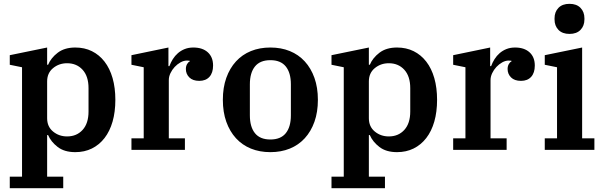

<svg xmlns="http://www.w3.org/2000/svg" viewBox="-20 -782 3151 1002"><path d="M31 140H95V-431L31 -444V-494L226 -534V-444H231Q246 -480 281.5 -507Q317 -534 373 -534Q421 -534 459.5 -515Q498 -496 525.5 -460.5Q553 -425 567.5 -374.5Q582 -324 582 -261Q582 -198 567.5 -147.5Q553 -97 525.5 -61.5Q498 -26 459.5 -7Q421 12 373 12Q316 12 281 -15Q246 -42 231 -77H226V140H310V200H31ZM330 -70Q380 -70 411 -104Q442 -138 442 -200V-322Q442 -384 411 -418Q380 -452 330 -452Q288 -452 257 -426.5Q226 -401 226 -357V-165Q226 -121 257 -95.5Q288 -70 330 -70Z M666 -60H730V-431L666 -444V-494L859 -534V-437H864Q871 -456 882 -473.5Q893 -491 908.5 -504.5Q924 -518 944 -526Q964 -534 989 -534Q1037 -534 1064.5 -509Q1092 -484 1092 -440Q1092 -402 1073 -381Q1054 -360 1020 -360Q986 -360 968 -378Q950 -396 950 -422Q950 -436 956 -447Q962 -458 970 -461V-465Q966 -466 956 -466Q939 -466 922 -456.5Q905 -447 891.5 -432.5Q878 -418 869.5 -400Q861 -382 861 -364V-60H945V0H666Z M1391 -54Q1445 -54 1471.5 -87Q1498 -120 1498 -180V-342Q1498 -402 1471.5 -435Q1445 -468 1391 -468Q1337 -468 1310.5 -435Q1284 -402 1284 -342V-180Q1284 -120 1310.5 -87Q1337 -54 1391 -54ZM1391 12Q1335 12 1289.5 -6.5Q1244 -25 1211.5 -60.5Q1179 -96 1161 -146.5Q1143 -197 1143 -261Q1143 -325 1161 -375.5Q1179 -426 1211.5 -461.5Q1244 -497 1289.5 -515.5Q1335 -534 1391 -534Q1447 -534 1492.5 -515.5Q1538 -497 1570.5 -461.5Q1603 -426 1621 -375.5Q1639 -325 1639 -261Q1639 -197 1621 -146.5Q1603 -96 1570.5 -60.5Q1538 -25 1492.5 -6.5Q1447 12 1391 12Z M1710 140H1774V-431L1710 -444V-494L1905 -534V-444H1910Q1925 -480 1960.5 -507Q1996 -534 2052 -534Q2100 -534 2138.5 -515Q2177 -496 2204.5 -460.5Q2232 -425 2246.5 -374.5Q2261 -324 2261 -261Q2261 -198 2246.5 -147.5Q2232 -97 2204.5 -61.5Q2177 -26 2138.5 -7Q2100 12 2052 12Q1995 12 1960 -15Q1925 -42 1910 -77H1905V140H1989V200H1710ZM2009 -70Q2059 -70 2090 -104Q2121 -138 2121 -200V-322Q2121 -384 2090 -418Q2059 -452 2009 -452Q1967 -452 1936 -426.5Q1905 -401 1905 -357V-165Q1905 -121 1936 -95.5Q1967 -70 2009 -70Z M2345 -60H2409V-431L2345 -444V-494L2538 -534V-437H2543Q2550 -456 2561 -473.5Q2572 -491 2587.5 -504.5Q2603 -518 2623 -526Q2643 -534 2668 -534Q2716 -534 2743.5 -509Q2771 -484 2771 -440Q2771 -402 2752 -381Q2733 -360 2699 -360Q2665 -360 2647 -378Q2629 -396 2629 -422Q2629 -436 2635 -447Q2641 -458 2649 -461V-465Q2645 -466 2635 -466Q2618 -466 2601 -456.5Q2584 -447 2570.5 -432.5Q2557 -418 2548.5 -400Q2540 -382 2540 -364V-60H2624V0H2345Z M2952 -605Q2915 -605 2894.5 -626Q2874 -647 2874 -681V-686Q2874 -720 2894.5 -741Q2915 -762 2952 -762Q2989 -762 3009.5 -741Q3030 -720 3030 -686V-681Q3030 -647 3009.5 -626Q2989 -605 2952 -605ZM2823 -60H2887V-431L2823 -444V-494L3018 -534V-60H3082V0H2823Z"/></svg>

Font: IBM Plex Serif SmBld
Style: Regular
Weight: 600
Designer: Mike Abbink, Paul van der Laan, Pieter van Rosmalen
Foundry: Bold Monday
Version: Version 3.001